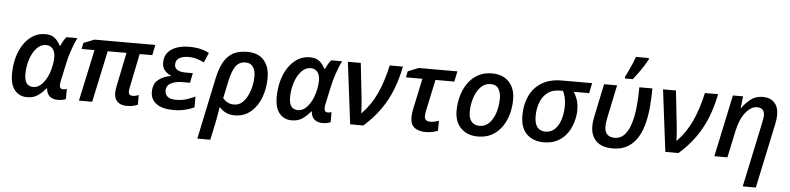

<svg xmlns="http://www.w3.org/2000/svg" viewBox="-54 -1115 6873 1671"><g transform="rotate(5 3382.5 -280.0)"><path d="M192.9 9.8Q128.4 9.8 87.4 -37.4Q46.4 -84.5 46.4 -181.2Q46.4 -257.3 64.7 -324.2Q83 -391.1 117.4 -442.1Q151.9 -493.2 199.2 -522Q246.6 -550.8 304.7 -550.8Q359.9 -550.8 390.4 -524.4Q420.9 -498 438.5 -460.9H442.9Q450.7 -478 463.9 -501.7Q477.1 -525.4 491.2 -540.5H586.4Q575.2 -519 561 -484.1Q546.9 -449.2 533.2 -406.7Q519.5 -364.3 509.8 -319.8L475.1 -159.2Q470.2 -137.7 470.2 -120.1Q470.2 -85.9 501 -85.9Q516.6 -85.9 533.2 -91.8V-3.9Q523.4 1 504.6 5.4Q485.8 9.8 463.9 9.8Q418.9 9.8 392.3 -12.5Q365.7 -34.7 361.3 -82.5H357.9Q327.6 -45.9 289.6 -18.1Q251.5 9.8 192.9 9.8ZM239.3 -83.5Q287.6 -83.5 326.2 -130.4Q364.7 -177.2 384.3 -248.5Q400.4 -308.1 400.4 -357.9Q400.4 -402.8 379.2 -429.9Q357.9 -457 319.3 -457Q284.2 -457 255.4 -433.8Q226.6 -410.6 205.6 -371.6Q184.6 -332.5 173.6 -284.7Q162.6 -236.8 162.6 -187.5Q162.6 -83.5 239.3 -83.5Z M1066.9 9.8Q1012.7 9.8 983.9 -17.3Q955.1 -44.4 955.1 -94.2Q955.1 -106.4 957.3 -121.6Q959.5 -136.7 962.9 -155.8L1023.4 -449.7H858.9L762.7 0H647L743.7 -449.7H631.3L641.6 -503.4L736.8 -540.5H1267.1L1248.5 -449.7H1138.2L1077.6 -152.8Q1072.8 -129.9 1072.8 -116.7Q1072.8 -82 1107.9 -82Q1122.6 -82 1136 -85.2Q1149.4 -88.4 1161.1 -93.8V-9.3Q1144 -1.5 1120.8 4.2Q1097.7 9.8 1066.9 9.8Z M1468.8 9.8Q1376 9.8 1324.2 -27.8Q1272.5 -65.4 1272.5 -130.9Q1272.5 -201.2 1315.7 -236.6Q1358.9 -272 1425.8 -283.2V-286.6Q1393.1 -299.3 1370.6 -325.7Q1348.1 -352.1 1348.1 -392.6Q1348.1 -449.7 1378.7 -484.4Q1409.2 -519 1457.8 -534.7Q1506.3 -550.3 1560.5 -550.3Q1617.2 -550.3 1659.9 -540.3Q1702.6 -530.3 1737.3 -511.7L1700.2 -425.8Q1671.9 -440.4 1638.4 -450.9Q1605 -461.4 1564.5 -461.4Q1517.1 -461.4 1485.1 -443.6Q1453.1 -425.8 1453.1 -384.8Q1453.1 -356.9 1476.8 -340.6Q1500.5 -324.2 1550.8 -324.2H1613.8L1596.2 -238.8H1531.2Q1470.2 -238.8 1430.4 -218Q1390.6 -197.3 1390.6 -151.4Q1390.6 -119.6 1414.1 -100.1Q1437.5 -80.6 1487.3 -80.6Q1539.1 -80.6 1579.8 -93.8Q1620.6 -106.9 1654.3 -124V-29.3Q1622.6 -13.2 1576.4 -1.7Q1530.3 9.8 1468.8 9.8Z M1702.1 239.7 1815.9 -299.8Q1831.1 -372.1 1859.1 -428.7Q1887.2 -485.4 1937.5 -517.8Q1987.8 -550.3 2070.3 -550.3Q2165.5 -550.3 2215.6 -494.1Q2265.6 -438 2265.6 -339.8Q2265.6 -274.9 2249.5 -212.4Q2233.4 -149.9 2201.2 -99.9Q2168.9 -49.8 2120.8 -20Q2072.8 9.8 2008.8 9.8Q1962.4 9.8 1929 -7.3Q1895.5 -24.4 1872.1 -51.3Q1866.7 -13.2 1860.1 22.5Q1853.5 58.1 1845.7 98.6L1815.4 239.7ZM1994.1 -83.5Q2033.7 -83.5 2063 -108.6Q2092.3 -133.8 2111.6 -173.6Q2130.9 -213.4 2140.6 -258.1Q2150.4 -302.7 2150.4 -341.3Q2150.4 -395 2128.7 -426Q2106.9 -457 2063 -457Q2007.3 -457 1976.8 -413.1Q1946.3 -369.1 1929.2 -287.1L1896 -131.8Q1912.1 -110.4 1937 -96.9Q1961.9 -83.5 1994.1 -83.5Z M2505.4 9.8Q2440.9 9.8 2399.9 -37.4Q2358.9 -84.5 2358.9 -181.2Q2358.9 -257.3 2377.2 -324.2Q2395.5 -391.1 2429.9 -442.1Q2464.4 -493.2 2511.7 -522Q2559.1 -550.8 2617.2 -550.8Q2672.4 -550.8 2702.9 -524.4Q2733.4 -498 2751 -460.9H2755.4Q2763.2 -478 2776.4 -501.7Q2789.6 -525.4 2803.7 -540.5H2898.9Q2887.7 -519 2873.5 -484.1Q2859.4 -449.2 2845.7 -406.7Q2832 -364.3 2822.3 -319.8L2787.6 -159.2Q2782.7 -137.7 2782.7 -120.1Q2782.7 -85.9 2813.5 -85.9Q2829.1 -85.9 2845.7 -91.8V-3.9Q2835.9 1 2817.1 5.4Q2798.3 9.8 2776.4 9.8Q2731.4 9.8 2704.8 -12.5Q2678.2 -34.7 2673.8 -82.5H2670.4Q2640.1 -45.9 2602.1 -18.1Q2564 9.8 2505.4 9.8ZM2551.8 -83.5Q2600.1 -83.5 2638.7 -130.4Q2677.2 -177.2 2696.8 -248.5Q2712.9 -308.1 2712.9 -357.9Q2712.9 -402.8 2691.7 -429.9Q2670.4 -457 2631.8 -457Q2596.7 -457 2567.9 -433.8Q2539.1 -410.6 2518.1 -371.6Q2497.1 -332.5 2486.1 -284.7Q2475.1 -236.8 2475.1 -187.5Q2475.1 -83.5 2551.8 -83.5Z M3016.6 0 2949.2 -540.5H3062L3096.2 -228.5Q3099.6 -196.3 3101.6 -163.3Q3103.5 -130.4 3104.5 -102.5Q3185.5 -185.1 3234.6 -291.5Q3283.7 -397.9 3314.9 -540.5H3430.2Q3409.2 -433.6 3372.8 -339.6Q3336.4 -245.6 3277.8 -161.6Q3219.2 -77.6 3131.3 0Z M3676.3 9.8Q3616.7 9.8 3579.6 -16.8Q3542.5 -43.5 3542.5 -110.8Q3542.5 -125 3544.9 -144Q3547.4 -163.1 3551.3 -182.1L3608.4 -449.7H3464.4L3475.1 -502.9L3567.9 -540.5H3906.2L3887.2 -449.7H3722.7L3665 -181.2Q3662.1 -166 3660.2 -152.8Q3658.2 -139.6 3658.2 -129.9Q3658.2 -83 3708 -83Q3726.6 -83 3744.1 -86.9Q3761.7 -90.8 3783.2 -98.1V-11.7Q3765.1 -2.9 3736.1 3.4Q3707 9.8 3676.3 9.8Z M4132.3 8.8Q4039.6 8.8 3984.1 -46.9Q3928.7 -102.5 3928.7 -199.2Q3928.7 -266.6 3946.5 -329.3Q3964.4 -392.1 3999.5 -441.9Q4034.7 -491.7 4086.9 -520.5Q4139.2 -549.3 4208 -549.3Q4302.2 -549.3 4356.4 -492.9Q4410.6 -436.5 4410.6 -337.9Q4410.6 -272 4393.6 -210Q4376.5 -147.9 4341.8 -98.6Q4307.1 -49.3 4254.9 -20.3Q4202.6 8.8 4132.3 8.8ZM4140.6 -85Q4186.5 -85 4221.2 -118.7Q4255.9 -152.3 4275.4 -210.7Q4294.9 -269 4294.9 -342.8Q4294.9 -387.2 4274.2 -421.4Q4253.4 -455.6 4203.1 -455.6Q4165 -455.6 4135.5 -433.3Q4106 -411.1 4085.4 -373.8Q4064.9 -336.4 4054.4 -290.5Q4043.9 -244.6 4043.9 -197.3Q4043.9 -143.1 4068.6 -114Q4093.3 -85 4140.6 -85Z M4707.5 8.8Q4615.2 8.8 4559.1 -45.2Q4502.9 -99.1 4502.9 -208.5Q4502.9 -303.2 4537.6 -378.2Q4572.3 -453.1 4642.8 -496.8Q4713.4 -540.5 4820.3 -540.5H5083L5064.9 -451.7H4930.7Q4947.8 -426.3 4961.4 -387.5Q4975.1 -348.6 4975.1 -292.5Q4975.1 -259.8 4966.8 -219.7Q4958.5 -179.7 4939.9 -139.4Q4921.4 -99.1 4890.4 -65.7Q4859.4 -32.2 4814.2 -11.7Q4769 8.8 4707.5 8.8ZM4714.8 -85Q4765.1 -85 4798.3 -118.7Q4831.5 -152.3 4847.7 -207Q4863.8 -261.7 4863.8 -325.2Q4863.8 -364.7 4856 -396.2Q4848.1 -427.7 4836.4 -451.7H4812Q4743.2 -451.7 4700.4 -417.7Q4657.7 -383.8 4637.9 -328.9Q4618.2 -273.9 4618.2 -210.9Q4618.2 -147.5 4643.1 -116.2Q4668 -85 4714.8 -85Z M5309.6 9.8Q5212.9 9.8 5165 -38.8Q5117.2 -87.4 5117.2 -169.9Q5117.2 -189 5119.6 -209Q5122.1 -229 5128.4 -258.8L5187.5 -540.5H5301.3L5242.2 -258.3Q5235.8 -230 5233.6 -211.4Q5231.4 -192.9 5231.4 -177.2Q5231.4 -128.9 5254.6 -106.2Q5277.8 -83.5 5319.3 -83.5Q5370.6 -83.5 5404.8 -120.8Q5439 -158.2 5459 -222.7Q5479 -287.1 5487.3 -369.1Q5495.6 -451.2 5495.6 -540.5H5609.9Q5609.4 -467.8 5603.5 -390.6Q5597.7 -313.5 5580.6 -241.9Q5563.5 -170.4 5530.3 -113.8Q5497.1 -57.1 5443.1 -23.7Q5389.2 9.8 5309.6 9.8ZM5363.3 -606V-620.1Q5376 -644 5390.9 -676.3Q5405.8 -708.5 5419.9 -741.5Q5434.1 -774.4 5443.8 -801.3H5556.2V-788.6Q5543.9 -765.1 5523.9 -733.4Q5503.9 -701.7 5480.2 -668.5Q5456.5 -635.3 5433.1 -606Z M5770 0 5702.6 -540.5H5815.4L5849.6 -228.5Q5853 -196.3 5855 -163.3Q5856.9 -130.4 5857.9 -102.5Q5939 -185.1 5988 -291.5Q6037.1 -397.9 6068.4 -540.5H6183.6Q6162.6 -433.6 6126.2 -339.6Q6089.8 -245.6 6031.2 -161.6Q5972.7 -77.6 5884.8 0Z M6467.3 240.2 6587.9 -328.1Q6591.8 -347.2 6594.2 -362.5Q6596.7 -377.9 6596.7 -391.1Q6596.7 -457 6532.2 -457Q6480 -457 6431.9 -397.7Q6383.8 -338.4 6361.3 -231L6312.5 0H6198.2L6313 -540.5H6401.9L6390.1 -438.5H6394.5Q6424.3 -481.4 6468 -516.1Q6511.7 -550.8 6573.2 -550.8Q6639.2 -550.8 6675.3 -512.7Q6711.4 -474.6 6711.4 -406.2Q6711.4 -385.7 6708.3 -363.3Q6705.1 -340.8 6700.7 -319.8L6581.5 240.2Z"/></g></svg>

Font: Open Sans SemiBold
Style: Italic
Weight: 600
Italic angle: -12°
Designer: Monotype Design Team
Foundry: Monotype Imaging Inc.
Version: Version 3.003; ttfautohint (v1.8.4)